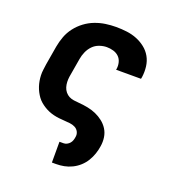

<svg xmlns="http://www.w3.org/2000/svg" viewBox="-135 -634 869 955"><g transform="rotate(20 300.0 -156.5)"><path d="M247 215V105H269Q278 105 286.5 100.5Q295 96 301 89Q307 82 310 73Q313 64 314 56Q317 41 310.5 28Q304 15 291 8.5Q278 2 263.5 0.5Q249 -1 234 -2Q219 -3 205 -4.5Q191 -6 176.5 -9.5Q162 -13 149 -18.5Q136 -24 124 -31.5Q112 -39 101.5 -48Q91 -57 83 -68Q75 -79 68.5 -91.5Q62 -104 57.5 -117.5Q53 -131 50.5 -145.5Q48 -160 47.5 -174.5Q47 -189 49 -204Q51 -219 53 -234L70 -334Q75 -362 85 -389Q95 -416 113 -439.5Q131 -463 155 -481Q179 -499 206.5 -509.5Q234 -520 262 -524Q290 -528 317 -528Q346 -528 374 -524.5Q402 -521 427 -511Q452 -501 473 -484.5Q494 -468 507 -445Q520 -422 523.5 -394Q527 -366 523 -338L521 -328H389L390 -332Q393 -350 388.5 -367.5Q384 -385 372 -396.5Q360 -408 343 -413Q326 -418 308 -418Q289 -418 269 -411Q249 -404 234.5 -389Q220 -374 211.5 -354.5Q203 -335 200 -316L183 -216Q181 -202 181.5 -188Q182 -174 186 -161Q190 -148 198.5 -137.5Q207 -127 218.5 -121Q230 -115 244 -113Q258 -111 272 -110H273Q297 -108 320 -103.5Q343 -99 363.5 -90Q384 -81 402 -67Q420 -53 432 -34Q444 -15 447.5 8.5Q451 32 447 56Q444 77 437 97.5Q430 118 418.5 137Q407 156 390 171.5Q373 187 352.5 197Q332 207 311 211Q290 215 269 215Z"/></g></svg>

Font: Iosevka Extrabold Extended
Style: Italic
Weight: 800
Width: 7
Italic angle: -9°
Monospace: yes
Designer: Belleve Invis
Foundry: Belleve Invis
Version: Version 32.5.0; ttfautohint (v1.8.4)